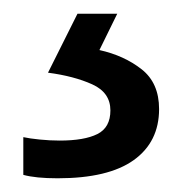

<svg xmlns="http://www.w3.org/2000/svg" viewBox="-20 -20 265 280"><path d="M212 139Q212 187 175 213.5Q138 240 64 240Q32 240 14 235V180Q23 182 38 183.5Q53 185 67 185Q103 185 122 175.5Q141 166 141 141Q141 115 114.5 103Q88 91 50 86L93 0H151L125 53Q161 61 186.5 81Q212 101 212 139Z"/></svg>

Font: Noto Sans Hebrew Droid
Style: Regular
Weight: 400
Designer: Monotype Design Team
Foundry: Monotype Imaging Inc.
Version: Version 1.100